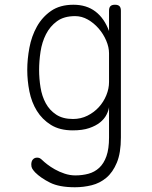

<svg xmlns="http://www.w3.org/2000/svg" viewBox="-20 -580 640 810"><path d="M440 -128Q438 -113 429 -95.5Q420 -78 402 -63.5Q384 -49 356 -39.5Q328 -30 287 -30Q232 -30 195 -53Q158 -76 135.5 -112.5Q113 -149 104 -194.5Q95 -240 95 -285Q95 -330 104 -378.5Q113 -427 135.5 -467.5Q158 -508 195.5 -534Q233 -560 290 -560Q345 -560 382.5 -531.5Q420 -503 440 -449V-535Q440 -548 446 -554Q452 -560 465 -560Q478 -560 484 -554Q490 -548 490 -535V0Q490 65 473 106Q456 147 428.5 170Q401 193 366.5 201.5Q332 210 296 210Q230 210 191 190.5Q152 171 128 147Q119 137 115.5 130.5Q112 124 112 114Q112 108 113.5 102.5Q115 97 118.5 93Q122 89 126.5 87Q131 85 137 85Q142 85 147 87Q152 89 160 97Q166 103 179.5 113.5Q193 124 211.5 134.5Q230 145 252.5 152.5Q275 160 298 160Q327 160 353 153Q379 146 398.5 128Q418 110 429 79Q440 48 440 0ZM288 -78Q321 -78 349 -92Q377 -106 397 -128Q417 -150 428.5 -178Q440 -206 440 -234V-355Q440 -381 428 -409Q416 -437 396 -460Q376 -483 350.5 -497.5Q325 -512 297 -512Q250 -512 220.5 -490.5Q191 -469 174 -435.5Q157 -402 151 -362Q145 -322 145 -285Q145 -248 151 -211Q157 -174 173 -144.5Q189 -115 217 -96.5Q245 -78 288 -78Z"/></svg>

Font: Maple Mono NL Thin
Style: Regular
Weight: 250
Monospace: yes
Designer: subframe7536
Version: Version 7.000